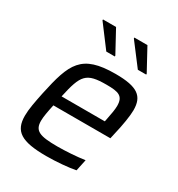

<svg xmlns="http://www.w3.org/2000/svg" viewBox="-174 -834 884 954"><g transform="rotate(30 268.5 -356.5)"><path d="M138 -716 232 -591H281V-596L213 -721H138ZM318 -716 413 -591H461V-596L393 -721H318ZM233 8C290 8 360 2 399 -6L413 -72C367 -65 302 -61 257 -61C155 -61 123 -74 123 -131C123 -154 129 -186 138 -228H465L471 -255C486 -317 495 -375 495 -406C495 -486 455 -518 328 -518C132 -518 103 -444 62 -254C50 -196 41 -150 41 -113C41 -24 89 8 233 8ZM399 -287H151C181 -425 199 -449 316 -449C384 -449 414 -441 414 -384C414 -364 409 -336 402 -302Z"/></g></svg>

Font: Saira UNSAM
Style: Italic
Weight: 400
Italic angle: -12°
Designer: Hector Gatti with collaboration of the Omnibus-Type team
Foundry: Omnibus-Type
Version: Version 0.072;PS 000.072;hotconv 1.0.88;makeotf.lib2.5.64775